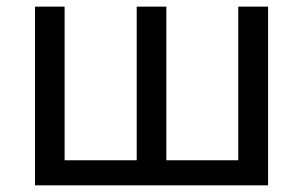

<svg xmlns="http://www.w3.org/2000/svg" viewBox="-20 -556 909 576"><path d="M479 -75.2H694.8V-536.1H784.2V0H85V-536.1H173.8V-75.2H390.1V-536.1H479Z"/></svg>

Font: WenQuanYi Micro Hei
Style: Regular
Weight: 400
Foundry: Ascender Corporation
Version: Version 0.2.0-beta